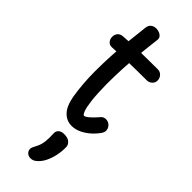

<svg xmlns="http://www.w3.org/2000/svg" viewBox="-313 -716 1034 1034"><g transform="rotate(45 204.0 -199.0)"><path d="M132 -646Q134 -666 146.5 -676Q159 -686 177 -686Q189 -686 200.5 -681.5Q212 -677 219 -668Q226 -659 224 -645Q216 -581 210.5 -522Q205 -463 202 -405Q199 -347 199 -285Q200 -209 205.5 -163.5Q211 -118 219 -98Q227 -78 233 -78Q242 -78 256 -89.5Q270 -101 283.5 -115.5Q297 -130 303 -137Q309 -144 316.5 -146.5Q324 -149 331 -149Q343 -149 353 -143Q363 -137 369 -127Q375 -117 375 -105Q375 -98 371.5 -90Q368 -82 360 -72Q340 -46 316.5 -28Q293 -10 270 -1Q247 8 225 8Q186 8 158.5 -20.5Q131 -49 120 -110Q113 -154 109.5 -198.5Q106 -243 106 -288Q106 -349 109 -405Q112 -461 118 -519.5Q124 -578 132 -646ZM80 -445Q61 -444 50.5 -456.5Q40 -469 40 -487Q40 -504 50.5 -516Q61 -528 80 -529Q106 -531 134.5 -532.5Q163 -534 194 -534.5Q225 -535 261 -535.5Q297 -536 338 -536Q355 -536 367 -524Q379 -512 380 -493Q380 -475 367 -463.5Q354 -452 338 -452Q296 -452 266 -451.5Q236 -451 209 -450.5Q182 -450 152 -448.5Q122 -447 80 -445ZM185 107Q183 90 194.5 78.5Q206 67 228 67Q257 67 271 80Q285 93 285 108Q286 141 279 173.5Q272 206 258.5 232.5Q245 259 224 276Q215 283 207 285.5Q199 288 192 288Q176 288 165 278Q154 268 154 253Q154 245 159.5 234.5Q165 224 170 214Q181 192 184 165Q187 138 185 107Z"/></g></svg>

Font: Playpen Sans Deva
Style: Regular
Weight: 400
Designer: Pooja Saxena, Gunjan Panchal, Laura Meseguer, Veronika Burian, José Scaglione
Foundry: TypeTogether
Version: Version 2.000